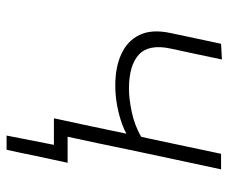

<svg xmlns="http://www.w3.org/2000/svg" viewBox="-74 -462 677 568"><g transform="rotate(90 264.0 -178.5)"><path d="M330.5 0Q341.5 -51.5 353.8 -108.8Q366 -166 376 -214.5Q351 -200.5 311.8 -191Q272.5 -181.5 233.5 -181.5Q179.5 -181.5 140.2 -199.5Q101 -217.5 83.8 -253.5Q66.5 -289.5 78 -344Q86 -381.5 93.8 -418.5Q101.5 -455.5 110 -494.5L156.5 -497Q148.5 -458.5 140.5 -421Q132.5 -383.5 124 -344.5Q110.5 -280.5 142.2 -251.2Q174 -222 243.5 -222Q272 -222 311.5 -230.2Q351 -238.5 385 -258L389 -275Q402 -336.5 413 -388.2Q424 -440 435.5 -494.5H481.5Q469.5 -439 458.2 -386Q447 -333 433.5 -270L423 -220.5Q413 -171 403.8 -128Q394.5 -85 385 -40.5H462Q457 -18 452.2 5.2Q447.5 28.5 442 52.5Q437.5 75 433 96.5Q428.5 118 423.5 140H381.5L409 0Z"/></g></svg>

Font: Commissioner ExtraLight
Style: Italic
Weight: 200
Italic angle: -12°
Designer: Kostas Bartsokas
Foundry: Kostas Bartsokas
Version: Version 1.000; ttfautohint (v1.8.3)